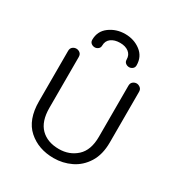

<svg xmlns="http://www.w3.org/2000/svg" viewBox="-139 -645 698 750"><g transform="rotate(30 210.0 -270.0)"><path d="M322 -381Q322 -393 329.5 -399Q337 -405 346 -405Q354 -405 362 -399Q370 -393 370 -381V-153Q370 -98 347 -61.5Q324 -25 287.5 -7.5Q251 10 210 10Q141 10 95.5 -30.5Q50 -71 50 -154V-381Q50 -393 57.5 -399Q65 -405 74 -405Q83 -405 90.5 -399Q98 -393 98 -381V-152Q98 -91 128 -61Q158 -31 210 -31Q257 -31 289.5 -60.5Q322 -90 322 -151ZM211 -550Q251 -550 280.5 -527.5Q310 -505 310 -466Q310 -456 303 -450.5Q296 -445 288 -445Q279 -445 272 -450.5Q265 -456 265 -466Q265 -487 250 -498.5Q235 -510 211 -510Q186 -510 170.5 -498.5Q155 -487 155 -466Q155 -456 148 -450.5Q141 -445 133 -445Q124 -445 117 -450.5Q110 -456 110 -466Q110 -505 140.5 -527.5Q171 -550 211 -550Z"/></g></svg>

Font: Dongle Light
Style: Regular
Weight: 300
Designer: Yanghee Ryu
Foundry: Yanghee Ryu
Version: Version 2.000